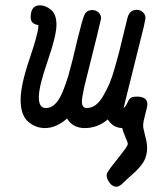

<svg xmlns="http://www.w3.org/2000/svg" viewBox="-20 -481 578 727"><path d="M58.1 -104Q58.1 -158.2 91.6 -257.1Q125 -356 125 -379.9V-386.2Q96.2 -390.1 96.2 -415Q96.2 -460.9 130.9 -460.9Q152.8 -460.9 173.3 -443.8Q193.8 -426.8 193.8 -387.2Q193.8 -346.2 160.4 -250Q127 -153.8 127 -112.8Q127 -71.8 153.8 -71.8Q173.8 -71.8 190.4 -88.9Q207 -106 220.5 -141.4Q233.9 -176.8 239.5 -196.8Q245.1 -216.8 254.9 -254.9Q262.7 -285.6 273.9 -334Q292 -408.2 300 -425.5Q308.1 -442.9 330.1 -442.9Q343.3 -442.9 353 -433.8Q362.8 -424.8 362.8 -411.1Q362.8 -406.2 299.8 -154.8Q290 -109.9 290 -97.2Q290 -72.3 308.1 -72Q326.2 -71.8 341.6 -83Q356.9 -94.2 370.4 -117.2Q383.8 -140.1 393.8 -163.1Q403.8 -186 414.3 -222.9Q424.8 -259.8 431.4 -284.9Q438 -310.1 447.5 -351.1Q457 -392.1 461.9 -410.2Q469.7 -444.3 498 -443.8Q511.2 -443.8 521 -434.8Q530.8 -425.8 530.8 -412.1Q530.8 -409.2 524.9 -381.8L454.1 -97.2Q448.2 -74.2 448.2 -71.8Q457 -78.6 461.9 -90.8Q466.8 -103 473.4 -109.1Q480 -115.2 499 -115.2Q511.2 -115.2 517.1 -112.8Q538.1 -107.9 538.1 -85Q538.1 -78.1 530 -48.6Q522 -19 522 -4.9Q522 4.9 529.5 32.5Q537.1 60.1 537.1 78.1Q537.1 107.9 524.7 129.9Q512.2 151.9 482.7 178Q453.1 204.1 448.2 210Q432.1 226.1 420.9 226.1Q405.8 226.1 394.8 210.9Q383.8 195.8 383.8 184.1Q383.8 180.2 384.3 177.5Q384.8 174.8 387.5 170.9Q390.1 167 392.6 163.1Q395 159.2 401.1 151.1Q407.2 143.1 414.1 134.5Q420.9 126 432.4 111.1Q443.8 96.2 456.1 80.1Q463.9 68.8 463.9 63Q463.9 58.1 454.8 38.1Q445.8 18.1 442.9 3.9Q407.7 2.9 388.2 -28.8Q348.1 4.4 300.8 3.9Q255.9 3.9 233.9 -32.2Q192.9 3.9 149.9 3.9Q114.7 3.9 86.4 -20.5Q58.1 -44.9 58.1 -104Z"/></svg>

Font: CMU Typewriter Text
Style: BoldItalic
Weight: 700
Italic angle: -14.04°
Version: Version 0.7.0